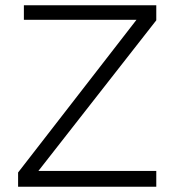

<svg xmlns="http://www.w3.org/2000/svg" viewBox="-20 -710 668 730"><path d="M48.8 0V-54.2L499 -634.8H70.8V-689.9H574.2V-632.8L126 -60.1H574.2V0Z"/></svg>

Font: HK Grotesk Light
Style: Regular
Weight: 300
Designer: Alfredo Marco Pradil and Stefan Peev
Foundry: Hanken Design Co.
Version: Version 1.045;PS 001.045;hotconv 1.0.88;makeotf.lib2.5.64775